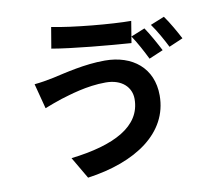

<svg xmlns="http://www.w3.org/2000/svg" viewBox="-90 -908 1181 1069"><g transform="rotate(-10 500.0 -374.0)"><path d="M776 -707 697 -675C724 -636 755 -577 775 -536L855 -570C836 -607 801 -671 776 -707ZM894 -752 815 -720C843 -682 875 -624 896 -582L975 -616C957 -651 921 -715 894 -752ZM654 -330C654 -175 497 -95 251 -66L323 57C598 19 795 -113 795 -325C795 -480 684 -569 527 -569C412 -569 301 -540 228 -524C196 -517 153 -510 120 -507L157 -365C186 -376 224 -391 253 -400C304 -415 402 -448 511 -448C604 -448 654 -395 654 -330ZM266 -805 246 -686C360 -666 575 -647 691 -639L711 -761C606 -761 381 -781 266 -805Z"/></g></svg>

Font: Source Han Sans Old Style Bold
Style: Regular
Weight: 700
Designer: Ryoko NISHIZUKA (kana & ideographs); Paul D. Hunt (Latin, Greek & Cyrillic); Wenlong ZHANG (bopomofo); Sandoll Communica
Foundry: Adobe Systems Incorporated
Version: Version 1.004;PS 1.004;hotconv 1.0.81;makeotf.lib2.5.63406